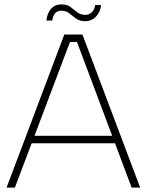

<svg xmlns="http://www.w3.org/2000/svg" viewBox="-20 -858 670 878"><path d="M192 -764Q196 -799 214 -818.5Q232 -838 262 -838Q287 -838 302.5 -826Q318 -814 333 -802Q348 -790 371 -790Q386 -790 399 -801Q412 -812 415 -835H442Q439 -802 418.5 -781.5Q398 -761 370 -761Q344 -761 327 -773.5Q310 -786 296 -797.5Q282 -809 261 -809Q243 -809 232.5 -798Q222 -787 219 -764ZM332 -666H300L48 0H10L274 -700H357L621 0H582ZM112 -237H520V-203H112Z"/></svg>

Font: Albert Sans ExtraLight
Style: Regular
Weight: 250
Designer: Andreas Rasmussen
Foundry: a.Foundry
Version: Version 1.025